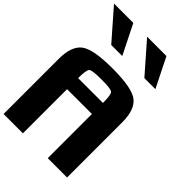

<svg xmlns="http://www.w3.org/2000/svg" viewBox="-347 -1394 1537 1537"><g transform="rotate(45 422.0 -625.0)"><path d="M500 -625Q500 -718.8 482.4 -734.4Q464.8 -750 359.4 -750Q253.9 -750 236.3 -734.4Q218.8 -718.8 218.8 -625ZM0 -625Q0 -765.6 68.4 -820.3Q136.7 -875 359.4 -875Q582 -875 650.4 -820.3Q718.8 -765.6 718.8 -625V0H500V-500H218.8V0H0ZM218.8 -1250 343.8 -1000H218.8L0 -1250ZM593.8 -1250 718.8 -1000H593.8L375 -1250Z"/></g></svg>

Font: CraftyPE
Style: Regular
Weight: 400
Designer: Erek Butcher
Foundry: Haunted Coop
Version: Version 0.018;April 4, 2024;FontCreator 15.0.0.2962 64-bit